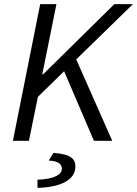

<svg xmlns="http://www.w3.org/2000/svg" viewBox="-20 -676 658 922"><path d="M618 -656H529L187 -319H183L251 -656H173L42 0H119L162 -211C162 -211 618 -656 618 -656ZM281 -350 431 0H519L338 -409L281 -350ZM160 226C266 224 342 190 342 124C342 88 323 65 237 58L214 95C258 97 277 111 277 134C277 163 240 184 160 187V226Z"/></svg>

Font: Source Code Variable
Style: Italic
Weight: 400
Italic angle: -11°
Monospace: yes
Designer: Paul D. Hunt, Teo Tuominen
Foundry: Adobe Systems Incorporated
Version: Version 1.005;PS 1.0;hotconv 16.6.54;makeotf.lib2.5.65590